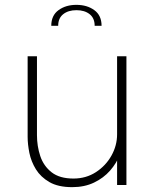

<svg xmlns="http://www.w3.org/2000/svg" viewBox="-20 -763 630 792"><path d="M278 9Q220 9 184 -11.8Q148 -32.5 128.2 -64.5Q108.5 -96.5 101.2 -132.2Q94 -168 94 -198.5Q94 -217.5 94 -238.2Q94 -259 94 -279V-531H132.5V-281Q132.5 -261.5 132.5 -242.2Q132.5 -223 132.5 -205.5Q132.5 -160 146.2 -119Q160 -78 193 -52.2Q226 -26.5 283 -26.5Q335 -26.5 375.8 -53Q416.5 -79.5 439.8 -121.2Q463 -163 463 -209L489 -198.5Q489 -163 475 -126.5Q461 -90 434 -59.2Q407 -28.5 367.8 -9.8Q328.5 9 278 9ZM463 0V-531H501.5V0ZM191.5 -656.5Q191.5 -699.5 221.5 -721.2Q251.5 -743 295 -743Q339 -743 369 -721.2Q399 -699.5 399 -656.5H370.5Q370.5 -688 349.8 -704.5Q329 -721 295.5 -721Q261.5 -721 240.8 -704.5Q220 -688 220 -656.5Z"/></svg>

Font: Epilogue ExtraLight
Style: Regular
Weight: 250
Designer: Tyler Finck
Foundry: Etcetera Type Co
Version: Version 2.112